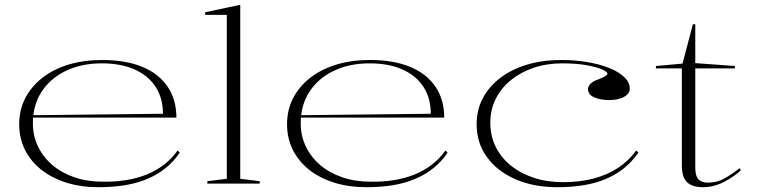

<svg xmlns="http://www.w3.org/2000/svg" viewBox="-20 -765 3159 800"><path d="M405 -515Q505 -515 574 -486Q643 -457 679 -403Q715 -349 715 -275H117V-285L659 -291Q659 -356 628.5 -403Q598 -450 541 -475.5Q484 -501 404 -501Q320 -501 255 -470Q190 -439 153.5 -383Q117 -327 117 -251Q117 -199 138.5 -154.5Q160 -110 198 -77.5Q236 -45 289.5 -26.5Q343 -8 407 -8Q459 -7 505.5 -14.5Q552 -22 591.5 -38Q631 -54 663.5 -79Q696 -104 720 -138L729 -129Q704 -92 670.5 -65Q637 -38 595 -20Q553 -2 502 6.5Q451 15 391 15Q316 15 255 -4.5Q194 -24 150.5 -59Q107 -94 83.5 -142Q60 -190 60 -247Q60 -307 85 -355.5Q110 -404 155.5 -440Q201 -476 264.5 -495.5Q328 -515 405 -515Z M981 -20 1062 -10V0H844V-10L925 -20V-703H835V-714L981 -745Z M1521 -515Q1621 -515 1690 -486Q1759 -457 1795 -403Q1831 -349 1831 -275H1233V-285L1775 -291Q1775 -356 1744.5 -403Q1714 -450 1657 -475.5Q1600 -501 1520 -501Q1436 -501 1371 -470Q1306 -439 1269.5 -383Q1233 -327 1233 -251Q1233 -199 1254.5 -154.5Q1276 -110 1314 -77.5Q1352 -45 1405.5 -26.5Q1459 -8 1523 -8Q1575 -7 1621.5 -14.5Q1668 -22 1707.5 -38Q1747 -54 1779.5 -79Q1812 -104 1836 -138L1845 -129Q1820 -92 1786.5 -65Q1753 -38 1711 -20Q1669 -2 1618 6.5Q1567 15 1507 15Q1432 15 1371 -4.5Q1310 -24 1266.5 -59Q1223 -94 1199.5 -142Q1176 -190 1176 -247Q1176 -307 1201 -355.5Q1226 -404 1271.5 -440Q1317 -476 1380.5 -495.5Q1444 -515 1521 -515Z M2302 15Q2203 15 2127 -18.5Q2051 -52 2008.5 -111Q1966 -170 1966 -247Q1966 -307 1991.5 -355.5Q2017 -404 2064 -440Q2111 -476 2175.5 -495.5Q2240 -515 2318 -515Q2375 -515 2426 -506.5Q2477 -498 2517.5 -482Q2558 -466 2581 -444Q2604 -422 2604 -396Q2604 -380 2592 -369.5Q2580 -359 2560.5 -353.5Q2541 -348 2518 -348Q2482 -348 2456 -359.5Q2430 -371 2430 -394Q2430 -406 2441.5 -417Q2453 -428 2475 -435Q2511 -449 2511 -457Q2511 -466 2488 -476Q2465 -486 2423 -493.5Q2381 -501 2323 -501Q2258 -501 2203.5 -482.5Q2149 -464 2108.5 -431Q2068 -398 2045.5 -353Q2023 -308 2023 -254Q2023 -199 2045 -154Q2067 -109 2107.5 -76Q2148 -43 2203.5 -24.5Q2259 -6 2326 -6Q2396 -6 2453 -21Q2510 -36 2554.5 -65Q2599 -94 2631 -138L2640 -129Q2614 -92 2581 -65Q2548 -38 2506 -20Q2464 -2 2413 6.5Q2362 15 2302 15Z M2910 15Q2863 15 2842 -6.5Q2821 -28 2821 -75V-480H2713V-490L2824 -500L2867 -664H2877V-502L3042 -490V-480H2877V-66Q2877 -32 2890 -18Q2903 -4 2930 -4Q2967 -4 2997.5 -21Q3028 -38 3062 -64L3067 -56Q3055 -44 3038 -32Q3021 -20 3000.5 -9Q2980 2 2957 8.5Q2934 15 2910 15Z"/></svg>

Font: Kalnia SemiExpanded ExtraLight
Style: Regular
Weight: 250
Width: 6
Designer: Frida Medrano
Foundry: Frida Medrano
Version: Version 1.105